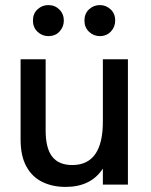

<svg xmlns="http://www.w3.org/2000/svg" viewBox="-20 -726 592 755"><path d="M238 9Q186.5 9 146.5 -10.5Q106.5 -30 83.8 -71.2Q61 -112.5 61 -177.5V-493H159.5V-213Q159.5 -142.5 185.5 -109.8Q211.5 -77 264 -77Q385.5 -77 384.5 -250.5V-493H483V0H384.5V-63Q337.5 9 238 9ZM170 -584Q145.5 -584 127.5 -601.2Q109.5 -618.5 109.5 -645Q109.5 -672.5 127.5 -689.2Q145.5 -706 170 -706Q196 -706 213.5 -688.5Q231 -671 231 -645Q231 -621 214.5 -602.5Q198 -584 170 -584ZM372.5 -584Q348 -584 330 -601.2Q312 -618.5 312 -645Q312 -672.5 330 -689.2Q348 -706 372.5 -706Q397 -706 415 -689.2Q433 -672.5 433 -645Q433 -620 416 -602Q399 -584 372.5 -584Z"/></svg>

Font: Acari Sans Neue SemiBold
Style: Regular
Weight: 600
Designer: Alfredo Marco Pradil (font), Cristiano Sobral (main changes)
Foundry: Hanken Design Co. (font), Cristiano Sobral (main changes)
Version: Version 2.459;March 19, 2022;FontCreator 14.0.0.2808 64-bit;